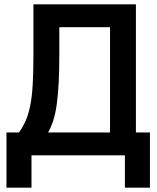

<svg xmlns="http://www.w3.org/2000/svg" viewBox="-20 -720 730 890"><path d="M559 0H126V150H10V-106H68Q86 -131 98.5 -159Q111 -187 119.5 -227.5Q128 -268 131.5 -326Q135 -384 135 -470V-700H610V-106H675V150H559ZM255 -470Q255 -393 252 -336Q249 -279 243 -236Q237 -193 227 -162Q217 -131 203 -106H490V-594H255Z"/></svg>

Font: PT Root UI Web Bold
Style: Regular
Weight: 700
Designer: Vitaly Kuzmin
Foundry: ParaType Ltd.
Version: Version 1.000W